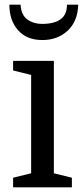

<svg xmlns="http://www.w3.org/2000/svg" viewBox="-20 -800 354 820"><path d="M113 -480 36 -499V-540H210V-60L287 -41V0H36V-41L113 -60ZM314 -780H266Q266 -737 238.5 -717.5Q211 -698 161 -698Q122 -698 96 -717.5Q70 -737 68 -780H20Q20 -713 57 -671Q94 -629 161 -629Q226 -629 269 -669Q312 -709 314 -780Z"/></svg>

Font: Domine
Style: Regular
Weight: 400
Designer: Pablo Impallari, Rodrigo Fuenzalida, Brenda Gallo
Foundry: Pablo Impallari, Rodrigo Fuenzalida, Brenda Gallo
Version: Version 2.000